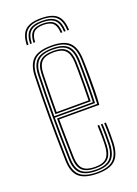

<svg xmlns="http://www.w3.org/2000/svg" viewBox="-143 -798 616 863"><g transform="rotate(-20 165.0 -366.0)"><path d="M168 -737.5Q220.8 -737.5 244.1 -716Q267.5 -694.5 269 -645H261Q259.8 -691.2 238.1 -711.1Q216.5 -731 168 -731Q119.8 -731 98 -711.1Q76.2 -691.2 75 -645H67Q68.5 -694.5 91.9 -716Q115.2 -737.5 168 -737.5ZM168 -724.8Q212.2 -724.8 232 -706.2Q251.8 -687.8 253 -645H245Q244 -684.2 226.1 -701.2Q208.2 -718.2 168 -718.2Q128 -718.2 110.1 -701.2Q92.2 -684.2 91 -645H83Q84.2 -687.8 104 -706.2Q123.8 -724.8 168 -724.8ZM168 -712Q203.8 -712 219.9 -696.4Q236 -680.8 237 -645H229Q228 -677.5 213.9 -691.5Q199.8 -705.5 168 -705.5Q136.2 -705.5 122.1 -691.5Q108 -677.5 107 -645H99Q100.2 -680.8 116.2 -696.4Q132.2 -712 168 -712ZM170 6Q109 6 81.8 -18.1Q54.5 -42.2 53 -98Q51.2 -161.2 50.6 -215.1Q50 -269 50 -317Q50 -365 50.9 -410.1Q51.8 -455.2 53 -501Q54.5 -556.2 81.1 -581.1Q107.8 -606 170 -606Q228.2 -606 254.4 -581.9Q280.5 -557.8 283 -502Q283.2 -493.5 284 -469Q284.8 -444.5 285 -411.5Q285.2 -378.5 284.6 -344.2Q284 -310 281.5 -282H90Q90.2 -251.8 90.6 -222.4Q91 -193 91.6 -162.6Q92.2 -132.2 93 -99Q94.2 -60.2 111.8 -43.1Q129.2 -26 170 -26Q207.8 -26 224.4 -43.5Q241 -61 243 -100Q244 -119 243.6 -148.6Q243.2 -178.2 242 -197H250Q251.5 -173.2 251.6 -144Q251.8 -114.8 251 -99.5Q248.8 -56.8 229.9 -38.1Q211 -19.5 170 -19.5Q125.5 -19.5 105.9 -38Q86.2 -56.5 85 -98.8Q84 -137 83.4 -168.9Q82.8 -200.8 82.5 -230Q82.2 -259.2 82 -289H274Q275.2 -314.5 275.8 -347.6Q276.2 -380.8 276.1 -413Q276 -445.2 275.8 -469.5Q275.5 -493.8 275 -501.8Q272.8 -554.8 248 -577.1Q223.2 -599.5 170 -599.5Q111.2 -599.5 86.9 -575.9Q62.5 -552.2 61 -500.8Q59.8 -455 58.9 -409.8Q58 -364.5 58 -316.6Q58 -268.8 58.6 -215Q59.2 -161.2 61 -98.2Q62.2 -46 87.6 -23.2Q113 -0.5 170 -0.5Q223.5 -0.5 247.9 -23.2Q272.2 -46 275 -98.5Q275.5 -107.2 275.6 -124.9Q275.8 -142.5 275.4 -162.2Q275 -182 274 -197H282Q283.5 -174.8 283.6 -144.2Q283.8 -113.8 283 -98Q280 -42.2 253.8 -18.1Q227.5 6 170 6ZM170 -6.8Q117.2 -6.8 93.8 -28.1Q70.2 -49.5 69 -98.5Q67.2 -162 66.6 -215.9Q66 -269.8 66 -317.4Q66 -365 66.9 -409.9Q67.8 -454.8 69 -500.5Q70.2 -549.5 93.4 -571.4Q116.5 -593.2 170 -593.2Q220 -593.2 242.5 -571.9Q265 -550.5 267 -501.2Q267.5 -490.8 268 -455.5Q268.5 -420.2 268.2 -376.5Q268 -332.8 266.2 -296H74Q74 -253.2 74.8 -203.2Q75.5 -153.2 77 -98.8Q78.2 -53 99.9 -33.1Q121.5 -13.2 170 -13.2Q215.2 -13.2 235.9 -33.2Q256.5 -53.2 259 -99.2Q259.8 -112.8 259.6 -143.2Q259.5 -173.8 258 -197H266Q267.5 -174.5 267.6 -143.6Q267.8 -112.8 267 -98.8Q264.5 -49.5 241.9 -28.1Q219.2 -6.8 170 -6.8ZM74 -303H258.5Q260 -342.8 260.1 -384.4Q260.2 -426 259.9 -458.1Q259.5 -490.2 259 -501Q257 -546.5 236.8 -566.6Q216.5 -586.8 170 -586.8Q119.2 -586.8 98.8 -565.8Q78.2 -544.8 77 -500.2Q75.5 -449.8 74.8 -400.8Q74 -351.8 74 -303ZM82 -310Q82 -342.5 82.4 -372.5Q82.8 -402.5 83.4 -433.6Q84 -464.8 85 -500.2Q86.2 -543.2 106 -561.9Q125.8 -580.5 170 -580.5Q213.2 -580.5 231.2 -561.1Q249.2 -541.8 251 -500.8Q251.5 -488.5 251.9 -457.2Q252.2 -426 252.1 -386.6Q252 -347.2 250.8 -310ZM90 -317H243Q244 -354.8 244.1 -392.6Q244.2 -430.5 243.9 -459.8Q243.5 -489 243 -500.2Q241.2 -539.8 224.4 -556.9Q207.5 -574 170 -574Q129.5 -574 111.9 -556.8Q94.2 -539.5 93 -500Q92 -466 91.4 -435.4Q90.8 -404.8 90.5 -375.8Q90.2 -346.8 90 -317Z"/></g></svg>

Font: Big Shoulders Inline Text Thin
Style: Regular
Weight: 100
Designer: Patric King
Foundry: XO Type Co
Version: Version 2.002